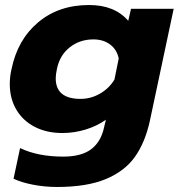

<svg xmlns="http://www.w3.org/2000/svg" viewBox="-20 -515 712 765"><path d="M34 197 60 75Q131 109 232 109Q305 109 344 79Q383 49 395 -9L402 -38Q367 -13 321.5 1Q276 15 228 15Q167 15 119.5 -9Q72 -33 45.5 -77.5Q19 -122 19 -180Q19 -211 26 -240Q50 -357 132 -426Q214 -495 335 -495Q437 -495 491 -432L502 -480H672L577 -33Q558 53 517.5 110Q477 167 401.5 198.5Q326 230 207 230Q159 230 112 221Q65 212 34 197ZM436 -198 453 -282Q446 -317 419 -337.5Q392 -358 352 -358Q298 -358 258 -326.5Q218 -295 207 -241Q202 -218 202 -203Q202 -121 301 -121Q342 -121 378.5 -142Q415 -163 436 -198Z"/></svg>

Font: Prompt
Style: Bold Italic
Weight: 700
Italic angle: -12°
Designer: Katatrad Team
Foundry: CadsonDemak
Version: Version 1.001